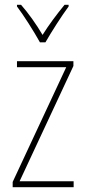

<svg xmlns="http://www.w3.org/2000/svg" viewBox="-20 -783 357 803"><path d="M147 -606H170C196 -651 236 -714 267 -756V-763H250C215 -720 185 -680 158 -637C133 -680 98 -729 68 -763H51V-756C77 -722 121 -653 147 -606ZM288 0V-25H62L287 -507V-527H51V-502H257L33 -22V0Z"/></svg>

Font: Noto Sans Lao UI Cond Thin
Style: Regular
Weight: 100
Width: 3
Designer: Monotype Design Team
Foundry: Monotype Imaging Inc.
Version: Version 2.000